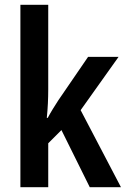

<svg xmlns="http://www.w3.org/2000/svg" viewBox="-20 -780 526 800"><path d="M181 -408V-760H65V0H181V-183L236 -238L354 0H484L316 -321L474 -543H347L223 -362C210 -342 191 -312 179 -289H175C179 -327 181 -369 181 -408Z"/></svg>

Font: Noto Sans Khmer Condensed SemiBold
Style: Regular
Weight: 600
Width: 3
Designer: Danh Hong and the Monotype Design Team
Foundry: Monotype Imaging Inc.
Version: Version 2.004